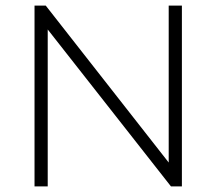

<svg xmlns="http://www.w3.org/2000/svg" viewBox="-20 -664 770 684"><path d="M628 -644V0H589L150 -559V0H103V-644H143L581 -85V-644Z"/></svg>

Font: Montserrat Ace
Style: Light
Weight: 300
Designer: Julieta Ulanovsky
Foundry: Julieta Ulanovsky
Version: Version 1